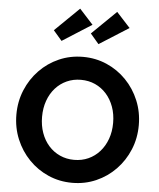

<svg xmlns="http://www.w3.org/2000/svg" viewBox="-71 -1224 1079 1300"><g transform="rotate(5 468.0 -574.0)"><path d="M468.5 16Q382 16 306.5 -17Q231 -50 174 -108.8Q117 -167.5 84.8 -245.2Q52.5 -323 52.5 -412Q52.5 -501 84.8 -578.8Q117 -656.5 174 -715.2Q231 -774 306.5 -807Q382 -840 468.5 -840Q555 -840 630.5 -807Q706 -774 763 -715.2Q820 -656.5 852.2 -578.8Q884.5 -501 884.5 -412Q884.5 -323 852.2 -245.2Q820 -167.5 763 -108.8Q706 -50 630.5 -17Q555 16 468.5 16ZM468 -140Q521 -140 565 -160Q609 -180 641.5 -216.5Q674 -253 692 -302.8Q710 -352.5 710 -412Q710 -471.5 692 -521.2Q674 -571 641.5 -607.5Q609 -644 565 -664Q521 -684 468 -684Q416 -684 371.8 -664Q327.5 -644 295 -607.5Q262.5 -571 244.8 -521.2Q227 -471.5 227 -412Q227 -352.5 244.8 -302.8Q262.5 -253 295 -216.5Q327.5 -180 371.8 -160Q416 -140 468 -140ZM564.5 -935 507 -1002.5 672 -1163.5 765 -1062ZM313.5 -935 255.5 -1002.5 420.5 -1163.5 513 -1062Z"/></g></svg>

Font: Spartan Thin
Style: Bold
Weight: 700
Version: Version 1.004